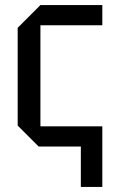

<svg xmlns="http://www.w3.org/2000/svg" viewBox="-20 -580 450 760"><path d="M133 0 50 -83V-470L140 -560H385V-480H140V-80H385V160H300V0Z"/></svg>

Font: Tektur SemiCondensed
Style: Regular
Weight: 400
Width: 4
Designer: Adam Jagosz
Foundry: Adam Jagosz
Version: Version 1.005;gftools[0.9.30]